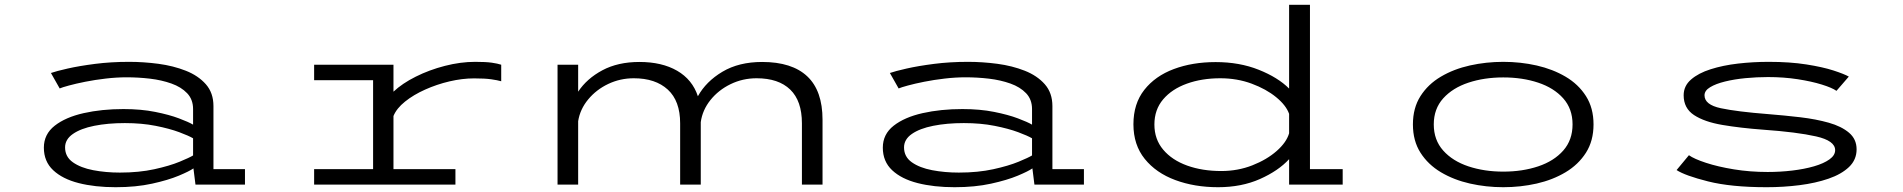

<svg xmlns="http://www.w3.org/2000/svg" viewBox="-20 -770 7940 801"><path d="M462.5 11Q376 11 308.2 -6.2Q240.5 -23.5 201.8 -60Q163 -96.5 163 -154Q163 -210 208.2 -245.5Q253.5 -281 329 -298Q404.5 -315 495 -315Q568.5 -315 627.2 -303.2Q686 -291.5 726.5 -276.2Q767 -261 785.5 -250V-315Q785.5 -355 760.8 -381Q736 -407 695.2 -421.5Q654.5 -436 605.8 -441.8Q557 -447.5 508.5 -447.5Q466 -447.5 421 -442.2Q376 -437 336 -429Q296 -421 267.5 -413.2Q239 -405.5 229 -401L192.5 -465.5Q213.5 -473 262 -484Q310.5 -495 376.8 -503.5Q443 -512 518.5 -512Q579 -512 641 -503.8Q703 -495.5 755 -475Q807 -454.5 838.8 -418.5Q870.5 -382.5 870.5 -327.5V-64.5H1002V0H795.5L787 -67.5Q770 -55.5 725.8 -37Q681.5 -18.5 614.5 -3.8Q547.5 11 462.5 11ZM480 -50Q560 -50 623.8 -64Q687.5 -78 729.2 -95.2Q771 -112.5 785.5 -121.5V-193Q768 -203.5 727.8 -218.5Q687.5 -233.5 629.5 -245Q571.5 -256.5 501 -256.5Q430 -256.5 373.5 -245.2Q317 -234 284.2 -211.2Q251.5 -188.5 251.5 -155Q251.5 -116 284 -93Q316.5 -70 368.8 -60Q421 -50 480 -50Z M1290.5 0V-64.5H1536.5V-435.5H1290.5V-500H1621.5V-387.5Q1658 -422 1714.5 -450.2Q1771 -478.5 1836 -495.2Q1901 -512 1962.5 -512Q2007 -512 2031.5 -508.5Q2056 -505 2071 -500V-431Q2055.5 -435.5 2029.5 -439.2Q2003.5 -443 1958 -443Q1908.5 -443 1855.2 -430.5Q1802 -418 1753.5 -396.2Q1705 -374.5 1669.8 -346.2Q1634.5 -318 1621.5 -286V-64.5H1880V0Z M2306 0V-500H2392V-387.5Q2428 -442 2493 -476.8Q2558 -511.5 2647.5 -511.5Q2741.5 -511.5 2805 -474.8Q2868.5 -438 2891.5 -368.5Q2925.5 -430 2994 -470.8Q3062.5 -511.5 3159.5 -511.5Q3284 -511.5 3347.8 -451.5Q3411.5 -391.5 3411.5 -270.5V0H3325.5V-255.5Q3325.5 -349 3276.8 -396.2Q3228 -443.5 3136.5 -443.5Q3078.5 -443.5 3028 -419Q2977.5 -394.5 2944 -352.8Q2910.5 -311 2903.5 -260.5V0H2817.5V-255.5Q2817.5 -349 2766 -396.2Q2714.5 -443.5 2624 -443.5Q2567.5 -443.5 2517.5 -419.8Q2467.5 -396 2433.8 -355.2Q2400 -314.5 2392 -264.5V0Z M3962.5 11Q3876 11 3808.2 -6.2Q3740.5 -23.5 3701.8 -60Q3663 -96.5 3663 -154Q3663 -210 3708.2 -245.5Q3753.5 -281 3829 -298Q3904.5 -315 3995 -315Q4068.5 -315 4127.2 -303.2Q4186 -291.5 4226.5 -276.2Q4267 -261 4285.5 -250V-315Q4285.5 -355 4260.8 -381Q4236 -407 4195.2 -421.5Q4154.5 -436 4105.8 -441.8Q4057 -447.5 4008.5 -447.5Q3966 -447.5 3921 -442.2Q3876 -437 3836 -429Q3796 -421 3767.5 -413.2Q3739 -405.5 3729 -401L3692.5 -465.5Q3713.5 -473 3762 -484Q3810.5 -495 3876.8 -503.5Q3943 -512 4018.5 -512Q4079 -512 4141 -503.8Q4203 -495.5 4255 -475Q4307 -454.5 4338.8 -418.5Q4370.5 -382.5 4370.5 -327.5V-64.5H4502V0H4295.5L4287 -67.5Q4270 -55.5 4225.8 -37Q4181.5 -18.5 4114.5 -3.8Q4047.5 11 3962.5 11ZM3980 -50Q4060 -50 4123.8 -64Q4187.5 -78 4229.2 -95.2Q4271 -112.5 4285.5 -121.5V-193Q4268 -203.5 4227.8 -218.5Q4187.5 -233.5 4129.5 -245Q4071.5 -256.5 4001 -256.5Q3930 -256.5 3873.5 -245.2Q3817 -234 3784.2 -211.2Q3751.5 -188.5 3751.5 -155Q3751.5 -116 3784 -93Q3816.5 -70 3868.8 -60Q3921 -50 3980 -50Z M5061.5 11Q4963.5 11 4883.2 -18.8Q4803 -48.5 4755.8 -107Q4708.5 -165.5 4708.5 -251.5Q4708.5 -337.5 4754 -395.2Q4799.5 -453 4877.2 -482Q4955 -511 5051.5 -511Q5151 -511 5231.2 -479Q5311.5 -447 5358 -400.5V-750H5445V-64.5H5581.5V0H5358V-106Q5313.5 -57.5 5236.5 -23.2Q5159.5 11 5061.5 11ZM4796 -250.5Q4796 -189 4832.8 -145.5Q4869.5 -102 4932.8 -79.2Q4996 -56.5 5075 -56.5Q5144 -56.5 5204.5 -80.2Q5265 -104 5306 -140Q5347 -176 5358 -214V-295Q5345.5 -330.5 5304 -364.5Q5262.5 -398.5 5201.8 -421Q5141 -443.5 5071 -443.5Q4994 -443.5 4931.5 -421Q4869 -398.5 4832.5 -355.5Q4796 -312.5 4796 -250.5Z M6251.5 11Q6180 11 6112.5 -4.2Q6045 -19.5 5991.2 -51.5Q5937.5 -83.5 5906 -133Q5874.5 -182.5 5874.5 -251Q5874.5 -319.5 5906 -369Q5937.5 -418.5 5991.2 -450.2Q6045 -482 6112.5 -497Q6180 -512 6251.5 -512Q6323.5 -512 6390.8 -496.8Q6458 -481.5 6511.5 -450Q6565 -418.5 6596.5 -369Q6628 -319.5 6628 -251Q6628 -182.5 6596.5 -133Q6565 -83.5 6511.5 -51.5Q6458 -19.5 6390.8 -4.2Q6323.5 11 6251.5 11ZM6251.5 -54Q6331.5 -54 6397.2 -76Q6463 -98 6501.8 -142Q6540.5 -186 6540.5 -251Q6540.5 -316 6501.5 -359.8Q6462.5 -403.5 6397 -425.2Q6331.5 -447 6251.5 -447Q6172 -447 6106.2 -425.2Q6040.5 -403.5 6001 -359.8Q5961.5 -316 5961.5 -251Q5961.5 -186 6000.8 -142Q6040 -98 6106 -76Q6172 -54 6251.5 -54Z M7350.5 11Q7202 11 7105.8 -13.2Q7009.5 -37.5 6974.5 -60.5L7026 -122.5Q7047.5 -107 7097 -90.8Q7146.5 -74.5 7213.5 -63.5Q7280.5 -52.5 7354.5 -52.5Q7407 -52.5 7457.2 -58.5Q7507.5 -64.5 7548 -76.2Q7588.5 -88 7612.2 -105Q7636 -122 7636 -143.5Q7636 -183 7556.2 -201Q7476.5 -219 7335 -229Q7240.5 -236 7165.5 -248.8Q7090.5 -261.5 7047.2 -290Q7004 -318.5 7004 -372.5Q7004 -411.5 7034.8 -438.2Q7065.5 -465 7116.8 -481.2Q7168 -497.5 7231 -504.8Q7294 -512 7358.5 -512Q7447.5 -512 7515.8 -501.2Q7584 -490.5 7628.8 -476Q7673.5 -461.5 7693 -450.5L7641.5 -391Q7623 -404 7580.5 -417.2Q7538 -430.5 7479.8 -439.5Q7421.5 -448.5 7356 -448.5Q7309 -448.5 7262.2 -444Q7215.5 -439.5 7176.8 -430Q7138 -420.5 7114.5 -406.2Q7091 -392 7091 -372.5Q7091 -333 7159.2 -318.5Q7227.5 -304 7356 -294Q7425 -288.5 7490.8 -280.8Q7556.5 -273 7609.5 -258Q7662.5 -243 7694 -216.2Q7725.5 -189.5 7725.5 -147Q7725.5 -103.5 7693.8 -73.2Q7662 -43 7608.2 -24.5Q7554.5 -6 7487.5 2.5Q7420.5 11 7350.5 11Z"/></svg>

Font: Trispace Expanded Light
Style: Regular
Weight: 300
Width: 7
Designer: Tyler Finck
Foundry: Etcetera Type Company
Version: Version 1.210; ttfautohint (v1.8.3)